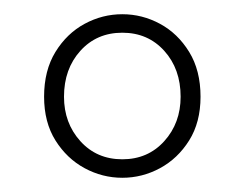

<svg xmlns="http://www.w3.org/2000/svg" viewBox="-20 -704 344 270"><path d="M152 -454Q124 -454 99 -467.5Q74 -481 58 -506.5Q42 -532 42 -568Q42 -605 58 -631Q74 -657 99 -670.5Q124 -684 152 -684Q180 -684 205 -670.5Q230 -657 246 -631Q262 -605 262 -568Q262 -532 246 -506.5Q230 -481 205 -467.5Q180 -454 152 -454ZM152 -480Q188 -480 211 -505.5Q234 -531 234 -568Q234 -607 211 -632.5Q188 -658 152 -658Q116 -658 93 -632.5Q70 -607 70 -568Q70 -531 93 -505.5Q116 -480 152 -480Z"/></svg>

Font: Source Sans 3 ExtraLight ExtraLight
Style: Regular
Weight: 250
Version: Version 3.052;hotconv 1.1.0;makeotfexe 2.6.0